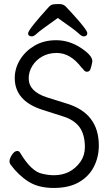

<svg xmlns="http://www.w3.org/2000/svg" viewBox="-20 -912 540 950"><path d="M247 -45Q331 -45 379 -113Q400 -144 400 -184Q400 -247 373 -283.5Q346 -320 289 -337L186 -370Q53 -414 53 -526Q53 -573 78.5 -615.5Q104 -658 150 -685.5Q196 -713 258 -713Q322 -713 379.5 -675.5Q437 -638 437 -609Q437 -607 434.5 -595Q432 -583 427.5 -570Q423 -557 410 -557Q401 -557 395 -565Q389 -573 384 -577Q329 -650 261 -650Q220 -650 189 -632.5Q158 -615 140 -586Q122 -557 122 -524Q122 -459 213 -430L309 -400Q469 -352 469 -192Q469 -135 444.5 -87Q420 -39 370.5 -10.5Q321 18 246 18Q171 18 121.5 -13Q72 -44 32 -98Q27 -106 27 -112Q27 -128 39.5 -146.5Q52 -165 65 -165Q75 -165 79 -157Q136 -61 191 -52Q220 -45 247 -45ZM138 -732Q119 -732 119 -747Q119 -765 221 -877Q231 -888 241.5 -890Q252 -892 273 -892Q294 -892 305.5 -879.5Q317 -867 335 -848Q412 -764 412 -748Q412 -732 393 -732Q384 -732 367.5 -748Q351 -764 266 -823Q178 -761 163 -746.5Q148 -732 138 -732Z"/></svg>

Font: LXGW WenKai Mono TC
Style: Regular
Weight: 400
Designer: LXGW / Fontworks Inc.
Foundry: LXGW / Fontworks Inc.
Version: Version 1.330